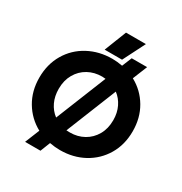

<svg xmlns="http://www.w3.org/2000/svg" viewBox="-224 -1081 1258 1329"><g transform="rotate(30 405.0 -416.0)"><path d="M396 -918H555L466 -742H327ZM216 -30Q131 -76 81.5 -159Q32 -242 32 -349Q32 -456 81 -539Q130 -622 215.5 -668Q301 -714 406 -714Q445 -714 487 -706L519 -784H642L595 -668Q680 -622 729 -539Q778 -456 778 -349Q778 -242 729 -159.5Q680 -77 595.5 -31Q511 15 406 15Q366 15 323 7L292 86H169ZM433 -570Q415 -572 406 -572Q344 -572 294.5 -544.5Q245 -517 216 -466.5Q187 -416 187 -349Q187 -290 209 -243.5Q231 -197 271 -167ZM623 -349Q623 -407 600.5 -453.5Q578 -500 539 -529L377 -126Q387 -125 406 -125Q466 -125 515.5 -152.5Q565 -180 594 -230.5Q623 -281 623 -349Z"/></g></svg>

Font: Prompt SemiBold
Style: Regular
Weight: 600
Designer: Katatrad Team
Foundry: CadsonDemak
Version: Version 1.000